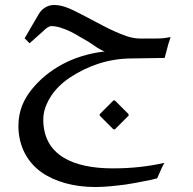

<svg xmlns="http://www.w3.org/2000/svg" viewBox="-20 -516 776 772"><path d="M154 -36C154 -57 159 -78 168 -98C188 -143 222 -179 264 -206C327 -247 409 -281 511 -281L642 -283L653 -324C656 -339 662 -352 666 -367L648 -364C631 -361 613 -361 592 -361H545C527 -361 508 -364 488 -371C422 -394 362 -431 302 -461C272 -476 236 -496 198 -496C168 -496 146 -478 135 -458L79 -362L99 -342L156 -393C163 -400 175 -411 187 -411C198 -411 210 -409 223 -405C252 -396 277 -383 301 -368C314 -360 327 -354 339 -346C358 -333 381 -316 401 -309C273 -295 172 -236 108 -157C78 -120 54 -73 54 -10C54 76 94 139 146 176C199 214 276 236 363 236C403 236 446 231 485 226C508 223 530 218 552 214C574 210 594 206 612 201C619 186 628 163 636 148L641 139C576 153 512 161 434 161C275 161 154 109 154 -36ZM497 -51V-57L442 -112H436L381 -57V-51L436 4H442Z"/></svg>

Font: Iranian Serif 
Style: Regular
Weight: 400
Designer: Hooman Mehr, Hadi Navid in Neviseh Pardaz Co. Ltd. (http://nevisa.com)
Foundry: http://font-store.ir
Version: 5.0.2 build 3/9/1393